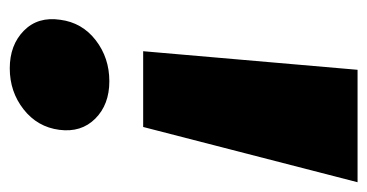

<svg xmlns="http://www.w3.org/2000/svg" viewBox="-208 -346 770 403"><g transform="rotate(-90 177.5 -145.0)"><path d="M232 220 271 -230H112L-4 220ZM337 -404Q344 -451 314 -480.5Q284 -510 235 -510Q186 -510 149 -481Q112 -452 106 -406Q100 -360 129.5 -330.5Q159 -301 208 -301Q257 -301 294 -329.5Q331 -358 337 -404Z"/></g></svg>

Font: Jost Black
Style: Italic
Weight: 900
Italic angle: -5°
Version: Version 3.710